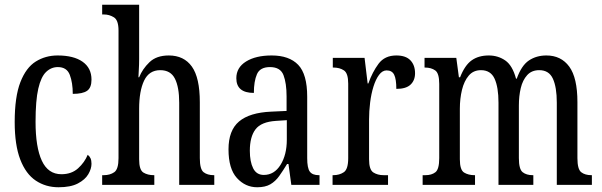

<svg xmlns="http://www.w3.org/2000/svg" viewBox="-20 -780 2538 810"><path d="M227 10Q173 10 131 -18Q89 -46 65.5 -107Q42 -168 42 -265Q42 -372 66 -433.5Q90 -495 131 -520.5Q172 -546 223 -546Q291 -546 328.5 -519.5Q366 -493 366 -444Q366 -410 347.5 -397Q329 -384 287 -384Q287 -431 274.5 -464Q262 -497 224 -497Q196 -497 174.5 -476.5Q153 -456 141.5 -406Q130 -356 130 -266Q130 -159 156.5 -102Q183 -45 239 -45Q282 -45 309.5 -70Q337 -95 350 -127Q358 -121 362 -112Q366 -103 366 -89Q366 -68 352.5 -45Q339 -22 308.5 -6Q278 10 227 10Z M411 0V-41H418Q444 -41 462 -53.5Q480 -66 480 -113V-651Q480 -695 460.5 -707Q441 -719 418 -719H411V-760H567V-531Q567 -507 565.5 -483.5Q564 -460 564 -454H567Q581 -489 610.5 -517.5Q640 -546 692 -546Q756 -546 789.5 -499Q823 -452 823 -349V-113Q823 -66 839 -53.5Q855 -41 882 -41H884V0H736V-347Q736 -412 718 -448Q700 -484 656 -484Q609 -484 588 -440Q567 -396 567 -321V-108Q567 -63 585 -52Q603 -41 629 -41H631V0Z M1065 10Q1015 10 979.5 -29Q944 -68 944 -150Q944 -230 988.5 -267.5Q1033 -305 1124 -309L1189 -312V-373Q1189 -429 1176 -463Q1163 -497 1119 -497Q1077 -497 1064 -467Q1051 -437 1051 -388Q977 -388 977 -450Q977 -495 1018 -520.5Q1059 -546 1126 -546Q1200 -546 1238 -506.5Q1276 -467 1276 -372V-113Q1276 -71 1287 -56Q1298 -41 1325 -41H1328V0H1209L1197 -88H1191Q1174 -60 1158 -37.5Q1142 -15 1120.5 -2.5Q1099 10 1065 10ZM1093 -42Q1137 -42 1163.5 -84.5Q1190 -127 1190 -191V-273L1144 -270Q1082 -266 1058 -234.5Q1034 -203 1034 -144Q1034 -98 1048 -70Q1062 -42 1093 -42Z M1383 0V-41H1386Q1412 -41 1430.5 -53.5Q1449 -66 1449 -113V-427Q1449 -471 1431 -483Q1413 -495 1387 -495H1384V-536H1518L1531 -428H1534Q1551 -476 1577 -511Q1603 -546 1652 -546Q1692 -546 1711.5 -525.5Q1731 -505 1731 -471Q1731 -441 1712 -423Q1693 -405 1652 -405Q1652 -446 1643 -464.5Q1634 -483 1611 -483Q1593 -483 1579 -464Q1565 -445 1555.5 -414.5Q1546 -384 1541.5 -347.5Q1537 -311 1537 -276V-108Q1537 -64 1555 -52.5Q1573 -41 1598 -41H1617V0Z M1763 0V-41H1775Q1801 -41 1817 -53.5Q1833 -66 1833 -113V-426Q1833 -471 1816 -483Q1799 -495 1773 -495H1771V-536H1905L1916 -454H1921Q1941 -505 1970 -525.5Q1999 -546 2042 -546Q2081 -546 2111.5 -525Q2142 -504 2157 -448H2160Q2180 -504 2211.5 -525Q2243 -546 2285 -546Q2347 -546 2381.5 -499Q2416 -452 2416 -349V-113Q2416 -66 2432 -53.5Q2448 -41 2475 -41H2477V0H2329V-347Q2329 -412 2312.5 -448Q2296 -484 2255 -484Q2223 -484 2204 -463Q2185 -442 2177 -408.5Q2169 -375 2169 -335V-113Q2169 -66 2185 -53.5Q2201 -41 2227 -41H2230V0H2083V-347Q2083 -412 2066.5 -448Q2050 -484 2009 -484Q1977 -484 1957.5 -461Q1938 -438 1929 -401Q1920 -364 1920 -321V-108Q1920 -63 1938 -52Q1956 -41 1982 -41H1984V0Z"/></svg>

Font: Noto Serif Hebrew ExtraCondensed
Style: Regular
Weight: 400
Width: 2
Designer: Monotype Design Team
Foundry: Monotype Imaging Inc.
Version: Version 2.004; ttfautohint (v1.8.4.7-5d5b)